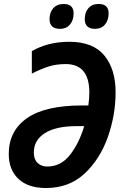

<svg xmlns="http://www.w3.org/2000/svg" viewBox="-20 -935 624 965"><path d="M350 -868Q350 -915 300 -915Q266 -915 247.5 -893.5Q229 -872 229 -839Q229 -790 282 -790Q313 -790 331.5 -811.5Q350 -833 350 -868ZM526 -868Q526 -915 476 -915Q442 -915 424 -893.5Q406 -872 406 -839Q406 -790 458 -790Q489 -790 507.5 -811.5Q526 -833 526 -868ZM561 -472Q561 -587 504.5 -656Q448 -725 328 -725Q221 -725 140 -678V-565Q180 -586 220.5 -599.5Q261 -613 310 -613Q429 -613 429 -470Q429 -438 424 -405H393Q207 -405 115.5 -341Q24 -277 24 -161Q24 -82 72.5 -36Q121 10 211 10Q327 10 404.5 -62Q482 -134 521.5 -245Q561 -356 561 -472ZM150 -168Q150 -231 206 -266Q262 -301 363 -301H403Q379 -218 333 -158Q287 -98 217 -98Q188 -98 169 -116Q150 -134 150 -168Z"/></svg>

Font: Noto Sans UI SemiCondensed
Style: Bold Italic
Weight: 700
Width: 4
Designer: Monotype Design Team
Foundry: Monotype Imaging Inc.
Version: 1.001